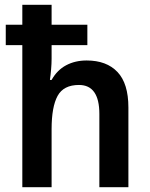

<svg xmlns="http://www.w3.org/2000/svg" viewBox="-20 -780 624 800"><path d="M195 -760V-677H344V-592H195V-535Q195 -515 193 -491.5Q191 -468 188 -447H195Q218 -488 255.5 -508Q293 -528 341 -528Q424 -528 469.5 -480Q515 -432 515 -332V0H394V-305Q394 -426 309 -426Q245 -426 220 -380.5Q195 -335 195 -242V0H73V-592H4V-677H73V-760Z"/></svg>

Font: Noto Sans Khmer UI SemiCondensed SemiBold
Style: Regular
Weight: 600
Width: 4
Designer: Danh Hong and the Monotype Design Team
Foundry: Monotype Imaging Inc.
Version: Version 2.002; ttfautohint (v1.8.4.7-5d5b)